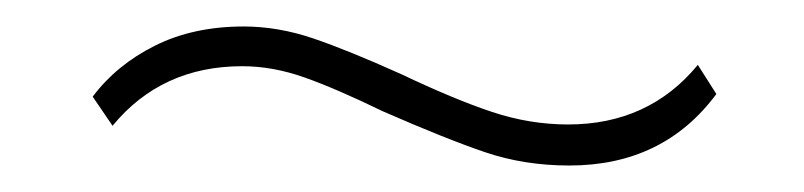

<svg xmlns="http://www.w3.org/2000/svg" viewBox="-20 -403 607 145"><path d="M269 -319Q234 -336 210 -344.5Q186 -353 163 -353Q102 -353 65 -308L50 -330Q68 -354 97 -368.5Q126 -383 164 -383Q190 -383 216.5 -374Q243 -365 283 -347Q323 -328 351.5 -318.5Q380 -309 409 -309Q470 -309 507 -354L521 -332Q481 -278 410 -278Q376 -278 346.5 -288Q317 -298 269 -319Z"/></svg>

Font: Taviraj ExtraLight
Style: Regular
Weight: 200
Designer: Katatrad Team
Foundry: CadsonDemak
Version: Version 1.030